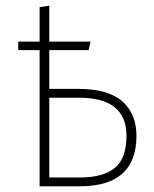

<svg xmlns="http://www.w3.org/2000/svg" viewBox="-20 -654 539 674"><path d="M153 -31H261Q342 -31 383 -64.5Q424 -98 424 -177Q424 -311 258 -311H153ZM153 -342H255Q359 -342 409 -298.5Q459 -255 459 -177Q459 0 260 0H119V-478H44V-508H119V-629L153 -634V-508H298L291 -478H153Z"/></svg>

Font: FiraSans
Style: Regular
Weight: 200
Designer: Carrois Corporate & Edenspiekermann AG
Foundry: Carrois Corporate GbR & Edenspiekermann AG
Version: Version 3.106;PS 003.106;hotconv 1.0.70;makeotf.lib2.5.58329